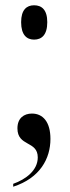

<svg xmlns="http://www.w3.org/2000/svg" viewBox="-20 -552 265 727"><path d="M109 -402C138 -402 159 -420 159 -468C159 -515 138 -532 109 -532C81 -532 60 -515 60 -468C60 -420 81 -402 109 -402ZM30 144V155C132 122 171 48 171 -26C171 -91 142 -122 101 -122C71 -122 46 -105 46 -66C46 4 123 -20 123 44C123 93 78 127 30 144Z"/></svg>

Font: Noto Serif Display Condensed Medium
Style: Regular
Weight: 500
Width: 3
Designer: Monotype Design Team
Foundry: Monotype Imaging Inc.
Version: Version 2.009